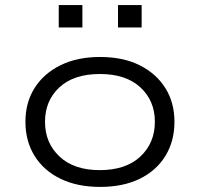

<svg xmlns="http://www.w3.org/2000/svg" viewBox="-20 -727 787 755"><path d="M374 8Q284 8 218 -24Q152 -56 116 -114Q80 -172 80 -248Q80 -324 116 -381Q152 -438 218 -470.5Q284 -503 373 -503Q464 -503 529 -470.5Q594 -438 630 -381Q666 -324 666 -248Q666 -172 630.5 -114Q595 -56 529.5 -24Q464 8 374 8ZM372 -58Q475 -58 532 -111.5Q589 -165 589 -248Q589 -331 532 -383.5Q475 -436 373 -436Q270 -436 213.5 -383.5Q157 -331 157 -248Q157 -165 214 -111.5Q271 -58 372 -58ZM444 -619V-707H537V-619ZM211 -619V-707H304V-619Z"/></svg>

Font: Nunito Sans 7pt Expanded Light
Style: Regular
Weight: 300
Width: 7
Designer: Vernon Adams
Foundry: Vernon Adams
Version: Version 3.101;gftools[0.9.27]